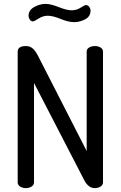

<svg xmlns="http://www.w3.org/2000/svg" viewBox="-20 -968 621 988"><path d="M468 0Q436 0 415 -38L155 -541V-30Q155 -16 142.5 -8Q130 0 113 0Q96 0 83.5 -8Q71 -16 71 -30V-702Q71 -731 113 -731Q134 -731 148.5 -718.5Q163 -706 177 -678L426 -191V-702Q426 -716 438.5 -723.5Q451 -731 468 -731Q485 -731 497.5 -723.5Q510 -716 510 -702V-30Q510 -16 497.5 -8Q485 0 468 0ZM226 -887Q201 -887 178.5 -872.5Q156 -858 150 -858Q139 -858 133 -867.5Q127 -877 127 -887Q127 -916 156.5 -932Q186 -948 214 -948Q241 -948 282 -931.5Q323 -915 349 -915Q374 -915 395 -928.5Q416 -942 422 -942Q433 -942 439.5 -932.5Q446 -923 446 -914Q446 -883 418 -868.5Q390 -854 362 -854Q332 -854 292 -870.5Q252 -887 226 -887Z"/></svg>

Font: Dosis
Style: Medium
Weight: 500
Designer: Edgar Tolentino, Pablo Impallari, Igino Marini
Foundry: Edgar Tolentino, Pablo Impallari, Igino Marini
Version: Version 1.007